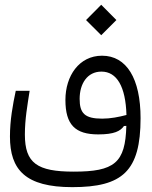

<svg xmlns="http://www.w3.org/2000/svg" viewBox="-20 -564 626 791"><path d="M277.8 207C484.4 207 559.1 141.6 559.1 -77.1C559.1 -240.2 501.5 -334.5 400.4 -334.5C305.7 -334.5 249.5 -251 249.5 -152.3C249.5 -49.8 290 -10.3 384.8 -10.3C450.7 -10.3 476.1 -23.9 490.7 -44.9L500.5 -45.4C498.5 30.8 486.3 78.1 453.6 106C420.4 134.3 367.2 143.1 283.7 143.1C133.3 143.1 82.5 108.4 82.5 -9.8C82.5 -72.8 92.8 -129.4 102.1 -189.9H44.9C32.7 -132.3 21 -69.3 21 -1.5C21 135.3 84.5 207 277.8 207ZM501 -90.3C469.2 -82 435.5 -75.2 400.9 -75.2C328.6 -75.2 308.1 -97.7 308.1 -156.7C308.1 -218.8 339.4 -269 397.9 -269C461.4 -269 497.6 -207.5 501 -90.3ZM397 -418.9 459.5 -481.4 397 -544.4 334.5 -481.4Z"/></svg>

Font: Cascadia Code PL Light
Style: Regular
Weight: 300
Monospace: yes
Designer: Aaron Bell
Foundry: Saja Typeworks
Version: Version 2404.023